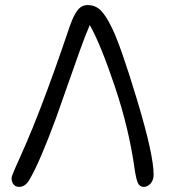

<svg xmlns="http://www.w3.org/2000/svg" viewBox="-20 -732 699 761"><path d="M55.2 8.8Q42 8.8 33.9 -1Q25.9 -10.7 25.9 -24.9Q25.9 -33.7 37.8 -60.1Q49.8 -86.4 79.1 -153.3Q108.4 -220.2 138.2 -297.9Q193.4 -440.9 255.9 -626Q271.5 -671.4 287.6 -691.7Q303.7 -711.9 327.1 -711.9Q357.9 -711.9 379.2 -690.9Q400.4 -669.9 423.8 -621.1Q458.5 -550.8 523.7 -334.7Q588.9 -118.7 588.9 -39.1Q588.9 -18.6 577.1 -4.9Q565.4 8.8 549.8 8.8Q533.2 8.8 526.1 -7.6Q519 -23.9 513.2 -64.9Q491.2 -222.2 435.5 -388.2Q379.9 -554.2 335.9 -632.8Q319.8 -596.2 296.9 -532.7Q273.9 -469.2 245.1 -386Q216.3 -302.7 202.1 -264.2Q136.7 -86.9 96.2 -19Q80.1 8.8 55.2 8.8Z"/></svg>

Font: Shantell Sans Normal
Style: Regular
Weight: 300
Designer: Stephen Nixon, Anya Danilova, Shantell Martin
Foundry: Arrow Type
Version: Version 1.006;[559af2be0]